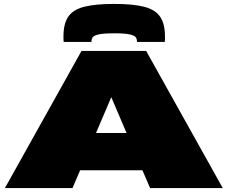

<svg xmlns="http://www.w3.org/2000/svg" viewBox="-20 -960 1162 980"><path d="M5 0 396 -700H726L1117 0H746L707 -91H389L350 0ZM470 -281H626L548 -464ZM563 -940Q659 -940 715.5 -925.5Q772 -911 797 -875Q822 -839 822 -775Q822 -768 822 -760.5Q822 -753 821 -746H679V-751Q679 -760 673.5 -769Q668 -778 643.5 -784Q619 -790 563 -790Q506 -790 482 -784Q458 -778 452.5 -769Q447 -760 447 -751V-746H305Q304 -753 304 -760.5Q304 -768 304 -775Q304 -839 328.5 -875Q353 -911 410 -925.5Q467 -940 563 -940Z"/></svg>

Font: Georama ExtraExtended Black
Style: Regular
Weight: 900
Width: 8
Designer: Jean-Baptiste Levee
Foundry: Production Type
Version: Version 1.000